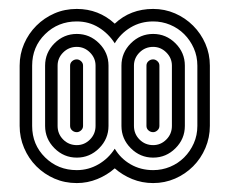

<svg xmlns="http://www.w3.org/2000/svg" viewBox="-20 -747 515 430"><path d="M252 -600Q252 -629 273 -650Q294 -671 323 -671Q352 -671 373 -650Q394 -629 394 -600V-465Q394 -436 373 -415Q352 -394 323 -394Q294 -394 273 -415Q252 -436 252 -465ZM280 -465Q280 -447 292.5 -434.5Q305 -422 323 -422Q340 -422 352.5 -434.5Q365 -447 365 -465V-600Q365 -617 352.5 -629.5Q340 -642 323 -642Q305 -642 292.5 -629.5Q280 -617 280 -600ZM308 -600Q308 -606 312.5 -610Q317 -614 323 -614Q328 -614 332.5 -610Q337 -606 337 -600V-465Q337 -459 332.5 -455Q328 -451 323 -451Q317 -451 312.5 -455Q308 -459 308 -465ZM81 -600Q81 -629 102 -650Q123 -671 152 -671Q181 -671 202 -650Q223 -629 223 -600V-465Q223 -436 202 -415Q181 -394 152 -394Q123 -394 102 -415Q81 -436 81 -465ZM109 -465Q109 -447 121.5 -434.5Q134 -422 152 -422Q169 -422 181.5 -434.5Q194 -447 194 -465V-600Q194 -617 181.5 -629.5Q169 -642 152 -642Q134 -642 121.5 -629.5Q109 -617 109 -600ZM137 -600Q137 -606 141.5 -610Q146 -614 152 -614Q157 -614 161.5 -610Q166 -606 166 -600V-465Q166 -459 161.5 -455Q157 -451 152 -451Q146 -451 141.5 -455Q137 -459 137 -465ZM24 -600Q24 -626 34 -649Q44 -672 61.5 -689.5Q79 -707 102 -717Q125 -727 152 -727Q201 -727 237 -694Q272 -727 323 -727Q349 -727 372 -717Q395 -707 412.5 -689.5Q430 -672 440 -649Q450 -626 450 -600V-465Q450 -439 440 -415.5Q430 -392 412.5 -374.5Q395 -357 372 -347Q349 -337 323 -337Q298 -337 276 -346Q254 -355 237 -370Q220 -355 198 -346Q176 -337 152 -337Q125 -337 102 -347Q79 -357 61.5 -374.5Q44 -392 34 -415.5Q24 -439 24 -465ZM52 -465Q52 -423 81 -394.5Q110 -366 152 -366Q178 -366 200.5 -379Q223 -392 237 -414Q250 -392 272.5 -379Q295 -366 323 -366Q343 -366 361 -373.5Q379 -381 392.5 -394.5Q406 -408 414 -426Q422 -444 422 -465V-600Q422 -621 414 -639Q406 -657 392.5 -670.5Q379 -684 361 -691.5Q343 -699 323 -699Q295 -699 272.5 -685.5Q250 -672 237 -650Q223 -672 201 -685.5Q179 -699 152 -699Q110 -699 81 -670.5Q52 -642 52 -600Z"/></svg>

Font: Zschusch
Style: Regular
Weight: 400
Designer: Peter Wiegel
Foundry: Peter Wiegel